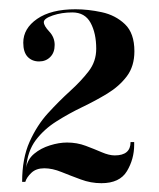

<svg xmlns="http://www.w3.org/2000/svg" viewBox="-20 -754 352 425"><path d="M204.5 -348.5Q181 -348.5 158.8 -356.8Q136.5 -365 116.2 -373.2Q96 -381.5 78 -381.5Q60 -381.5 49.5 -371.5Q39 -361.5 36 -351.5H29Q29 -403.5 45.5 -440.2Q62 -477 86.5 -503.8Q111 -530.5 135.2 -552.5Q159.5 -574.5 176.2 -596.2Q193 -618 193 -646Q193 -680.5 180.5 -703.5Q168 -726.5 140 -726.5Q116.5 -726.5 96.8 -719.8Q77 -713 77 -705Q77 -697 89 -684.2Q101 -671.5 101 -654.5Q101 -637.5 91.2 -627.8Q81.5 -618 66.5 -618Q51 -618 41.2 -628.2Q31.5 -638.5 31.5 -659.5Q31.5 -691 62.2 -712.2Q93 -733.5 147 -733.5Q175 -733.5 205.2 -727Q235.5 -720.5 256.5 -700.5Q277.5 -680.5 277.5 -640.5Q277.5 -607.5 260.8 -585.2Q244 -563 217.8 -547Q191.5 -531 161.8 -516.8Q132 -502.5 104.8 -485.2Q77.5 -468 59.2 -443.8Q41 -419.5 38 -383Q41 -401.5 55.8 -413.8Q70.5 -426 90.5 -432.2Q110.5 -438.5 128.5 -438.5Q150.5 -438.5 169.8 -431.2Q189 -424 205.2 -417Q221.5 -410 234 -410Q269 -410 269 -439.5H277V-433.5Q277 -402 261 -375.2Q245 -348.5 204.5 -348.5Z"/></svg>

Font: Imbue 100pt Medium
Style: Regular
Weight: 500
Designer: Tyler Finck
Foundry: Etcetera Type Company
Version: Version 1.102; ttfautohint (v1.8.3)